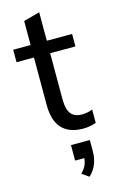

<svg xmlns="http://www.w3.org/2000/svg" viewBox="-139 -718 634 1042"><g transform="rotate(-15 178.0 -196.5)"><path d="M264 9Q185 9 144.5 -34.5Q104 -78 104 -166V-433H6V-503H104V-638L195 -663V-503H337V-433H195V-174Q195 -116 215.5 -91.5Q236 -67 275 -67Q295 -67 309.5 -70.5Q324 -74 336 -79V-4Q321 2 301.5 5.5Q282 9 264 9ZM228 270 189 243Q212 219 219.5 198Q227 177 227 153L249 165H175V78H281V140Q281 178 268.5 211Q256 244 228 270Z"/></g></svg>

Font: Mulish ExtraLight Medium
Style: Regular
Weight: 500
Version: Version 3.603